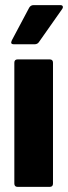

<svg xmlns="http://www.w3.org/2000/svg" viewBox="-20 -730 266 750"><path d="M49 0Q36 0 36 -13V-485Q36 -498 49 -498H174Q187 -498 187 -485V-13Q187 0 174 0ZM34 -557Q19 -557 26 -572L94 -700Q100 -710 111 -710H216Q223 -710 225 -705.5Q227 -701 223 -695L133 -567Q127 -557 115 -557Z"/></svg>

Font: Sofia Sans Condensed Black
Style: Regular
Weight: 900
Designer: Botio Nikoltchev, Ani Petrova
Foundry: lettersoup
Version: Version 4.101